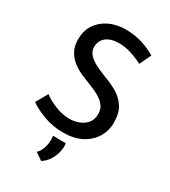

<svg xmlns="http://www.w3.org/2000/svg" viewBox="-227 -838 1036 1172"><g transform="rotate(30 291.0 -252.0)"><path d="M480 -588Q442 -608 398 -622Q354 -636 313 -636Q256 -636 223 -610.5Q190 -585 190 -540Q190 -509 212 -486Q234 -463 269 -446Q304 -429 343 -414Q388 -398 430 -373.5Q472 -349 499 -308Q526 -267 526 -198Q526 -141 497 -94Q468 -47 414.5 -19.5Q361 8 286 8Q216 8 153.5 -14.5Q91 -37 46 -68L93 -151Q128 -124 179 -104Q230 -84 276 -84Q310 -84 342 -95.5Q374 -107 395.5 -132Q417 -157 417 -198Q417 -232 398 -256Q379 -280 348.5 -297Q318 -314 283 -327Q249 -340 213.5 -355.5Q178 -371 148.5 -394Q119 -417 100.5 -450.5Q82 -484 82 -532Q82 -591 109.5 -634Q137 -677 186 -702Q235 -727 298 -729Q370 -729 424 -711.5Q478 -694 519 -669ZM258 225 207 190Q230 169 240 130.5Q250 92 244 55L334 56Q339 83 331.5 115.5Q324 148 305.5 177.5Q287 207 258 225Z"/></g></svg>

Font: Reem Kufi
Style: Regular
Weight: 400
Designer: Khaled Hosny
Version: Version 1.6